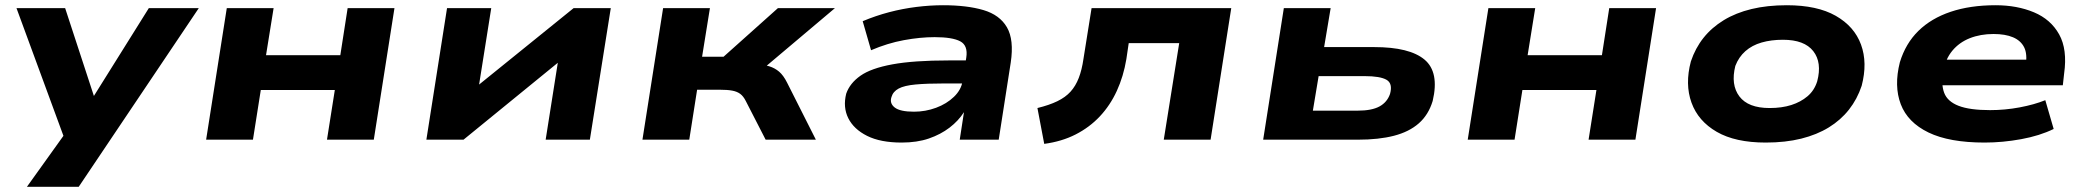

<svg xmlns="http://www.w3.org/2000/svg" viewBox="-20 -534 7969 734"><path d="M83 180 232 -28 243 41 43 -503H229L340 -164H337L549 -503H740L281 180Z M768 0 847 -503H1026L997 -323H1281L1309 -503H1488L1409 0H1230L1260 -190H977L947 0Z M1610 0 1689 -503H1858L1807 -182H1776L2173 -503H2315L2235 0H2066L2117 -323H2148L1752 0Z M2436 0 2515 -503H2694L2664 -317H2746L2954 -503H3172L2865 -244L2867 -290Q2900 -287 2921 -280.5Q2942 -274 2958.5 -260Q2975 -246 2989 -218L3099 0H2907L2831 -148Q2822 -166 2810 -175Q2798 -184 2779.5 -187.5Q2761 -191 2731 -191H2645L2615 0Z M3427 11Q3346 11 3295 -14.5Q3244 -40 3223 -82Q3202 -124 3215 -176Q3229 -216 3269.5 -244.5Q3310 -273 3391.5 -288Q3473 -303 3607 -303H3701L3688 -215H3592Q3523 -215 3480 -211Q3437 -207 3415.5 -195.5Q3394 -184 3388 -163Q3380 -139 3400.5 -123Q3421 -107 3474 -107Q3518 -107 3558.5 -122Q3599 -137 3627 -164Q3655 -191 3660 -225L3674 -314Q3681 -360 3651 -376Q3621 -392 3553 -392Q3498 -392 3435.5 -380.5Q3373 -369 3310 -342L3278 -453Q3328 -474 3379.5 -487.5Q3431 -501 3483.5 -507.5Q3536 -514 3585 -514Q3677 -514 3739.5 -495.5Q3802 -477 3829.5 -429.5Q3857 -382 3844 -295L3798 0H3649L3665 -104V-105Q3644 -72 3610 -46Q3576 -20 3531 -4.5Q3486 11 3427 11Z M3972 16 3946 -121Q3991 -132 4022 -147Q4053 -162 4072.5 -183.5Q4092 -205 4104 -236Q4116 -267 4122 -309L4153 -503H4687L4608 0H4429L4488 -369H4295L4286 -308Q4275 -242 4249.5 -186.5Q4224 -131 4184.5 -89Q4145 -47 4092 -20Q4039 7 3972 16Z M4809 0 4888 -503H5067L5042 -354H5233Q5369 -354 5426 -306Q5483 -258 5457 -148Q5441 -95 5404 -62.5Q5367 -30 5309 -15Q5251 0 5171 0ZM4999 -111H5171Q5224 -111 5253.5 -127Q5283 -143 5294 -175Q5305 -215 5280.5 -229Q5256 -243 5197 -243H5021Z M5591 0 5670 -503H5849L5820 -323H6104L6132 -503H6311L6232 0H6053L6083 -190H5800L5770 0Z M6730 11Q6614 11 6543 -30Q6472 -71 6446.5 -141.5Q6421 -212 6444 -299Q6461 -350 6492.5 -389.5Q6524 -429 6570 -457Q6616 -485 6676 -499.5Q6736 -514 6811 -514Q6927 -514 6998 -473.5Q7069 -433 7094.5 -363.5Q7120 -294 7097 -206Q7080 -155 7048.5 -115Q7017 -75 6971.5 -47Q6926 -19 6866 -4Q6806 11 6730 11ZM6745 -121Q6792 -121 6828 -132.5Q6864 -144 6890 -166Q6916 -188 6927 -223Q6946 -295 6912 -338.5Q6878 -382 6796 -382Q6751 -382 6714.5 -371.5Q6678 -361 6652.5 -338.5Q6627 -316 6614 -282Q6596 -210 6629.5 -165.5Q6663 -121 6745 -121Z M7567 11Q7432 11 7352.5 -27.5Q7273 -66 7246.5 -135.5Q7220 -205 7243 -296Q7265 -368 7314 -416Q7363 -464 7437.5 -489Q7512 -514 7609 -514Q7691 -514 7755.5 -487Q7820 -460 7852 -402.5Q7884 -345 7871 -253L7866 -208H7373L7387 -306H7749L7724 -283Q7731 -328 7718 -353.5Q7705 -379 7675.5 -391.5Q7646 -404 7601 -404Q7551 -404 7510.5 -388Q7470 -372 7443.5 -340Q7417 -308 7408 -259L7409 -262Q7400 -212 7412.5 -179Q7425 -146 7467.5 -129.5Q7510 -113 7588 -113Q7645 -113 7701 -123.5Q7757 -134 7799 -151L7831 -41Q7778 -15 7707 -2Q7636 11 7567 11Z"/></svg>

Font: Nunito Sans 7pt Expanded ExtraBold
Style: Italic
Weight: 800
Width: 7
Italic angle: -9°
Designer: Vernon Adams
Foundry: Vernon Adams
Version: Version 3.101;gftools[0.9.27]